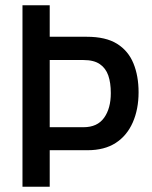

<svg xmlns="http://www.w3.org/2000/svg" viewBox="-20 -706 575 726"><path d="M65 0V-686H168V-567H308Q380 -567 422.5 -540.5Q465 -514 484.5 -466.5Q504 -419 504 -357Q504 -293 482 -243Q460 -193 417.5 -165.5Q375 -138 311 -138H168V0ZM168 -225H296Q348 -225 373.5 -260.5Q399 -296 399 -354Q399 -393 389.5 -420.5Q380 -448 357.5 -463.5Q335 -479 296 -479H168Z"/></svg>

Font: Archivo Condensed Medium
Style: Regular
Weight: 500
Width: 3
Designer: Hector Gatti
Foundry: Omnibus-Type
Version: Version 2.001